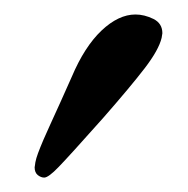

<svg xmlns="http://www.w3.org/2000/svg" viewBox="-20 -582 259 265"><path d="M167 -562Q179.2 -562 191.7 -555.9Q204.1 -549.8 204.1 -536.1Q204.1 -535.2 203.6 -533Q203.1 -530.8 203.1 -529.8Q199.2 -513.2 179.7 -487.8Q160.2 -462.4 122.1 -418.9Q75.2 -366.2 61 -351.6Q46.9 -336.9 41 -336.9Q36.6 -336.9 32.2 -340.3Q27.8 -343.8 27.8 -351.1Q27.8 -352.1 28.3 -354.2Q28.8 -356.4 28.8 -357.9Q29.8 -363.3 32.5 -370.6Q35.2 -377.9 40 -389.2Q44.9 -400.4 49.8 -411.1Q54.7 -421.9 63.5 -441.2Q72.3 -460.4 79.1 -476.1Q96.7 -517.6 120.1 -539.8Q143.6 -562 167 -562Z"/></svg>

Font: Common Serif SemiBold
Style: Italic
Weight: 600
Italic angle: -12°
Designer: Philipp H. Poll, Khaled Hosny
Foundry: Stefan Peev, Context Ltd.
Version: Version 1.026